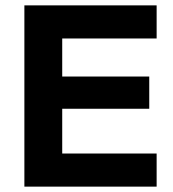

<svg xmlns="http://www.w3.org/2000/svg" viewBox="-20 -695 645 715"><path d="M563.3 0H70.8V-675H563.3V-551.7H211.7V-410H535.8V-290H211.7V-123.3H563.3Z"/></svg>

Font: Funnel Display
Style: Bold
Weight: 700
Designer: NORD ID, Kristian Moeller
Foundry: Dicotype
Version: Version 1.000